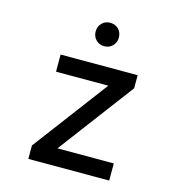

<svg xmlns="http://www.w3.org/2000/svg" viewBox="-107 -807 829 899"><g transform="rotate(15 308.0 -357.5)"><path d="M111.5 0V-65L384.5 -428H131V-511H504.5V-447.5L230.5 -83H503.5V0ZM317.5 -601.5Q293.5 -601.5 277.5 -617.8Q261.5 -634 261.5 -658Q261.5 -682.5 277.5 -698.8Q293.5 -715 317.5 -715Q342 -715 358 -698.8Q374 -682.5 374 -658Q374 -634 358 -617.8Q342 -601.5 317.5 -601.5Z"/></g></svg>

Font: Overpass Mono Light Medium
Style: Regular
Weight: 500
Monospace: yes
Version: Version 4.000